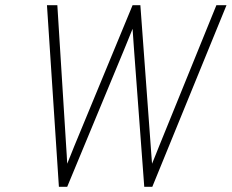

<svg xmlns="http://www.w3.org/2000/svg" viewBox="-20 -720 893 740"><path d="M207 0 161 -700H201L235 -156Q236 -140.5 237.2 -122Q238.5 -103.5 239 -89Q246 -106.5 252.8 -123Q259.5 -139.5 266 -156L491 -700H521L561 -156Q562 -144 563.2 -125.5Q564.5 -107 566 -89Q573 -106.5 579.8 -123Q586.5 -139.5 593 -156L814 -700H853L567 0H536L497 -523Q496 -537 495 -551.2Q494 -565.5 493 -580Q492 -594.5 491 -609Q482 -586.5 473.5 -565.8Q465 -545 456 -523L239 0Z"/></svg>

Font: Overpass Thin
Style: Italic
Weight: 250
Italic angle: -10°
Designer: Delve Withrington, Dave Bailey, Thomas Jockin
Foundry: Delve Fonts LLC
Version: Version 4.000